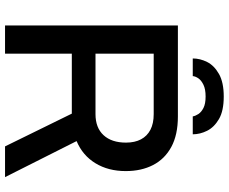

<svg xmlns="http://www.w3.org/2000/svg" viewBox="-93 -815 908 762"><g transform="rotate(90 361.0 -434.0)"><path d="M81 0V-686H442Q515 -686 563 -660Q611 -634 635 -587.5Q659 -541 659 -479Q659 -410 628 -359Q597 -308 540 -284L683 0H561L431 -265H193V0ZM193 -359H433Q487 -359 516.5 -391Q546 -423 546 -480Q546 -515 533 -539.5Q520 -564 495 -577Q470 -590 433 -590H193ZM212 -745Q212 -774 226 -802Q240 -830 273.5 -849Q307 -868 363 -868Q420 -868 452.5 -849Q485 -830 499 -802Q513 -774 513 -745H442Q440 -756 432.5 -767.5Q425 -779 408.5 -787.5Q392 -796 363 -796Q334 -796 316.5 -787.5Q299 -779 291 -767.5Q283 -756 282 -745Z"/></g></svg>

Font: Archivo SemiBold Medium
Style: Regular
Weight: 500
Version: Version 2.001